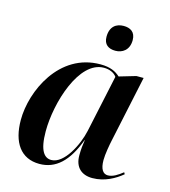

<svg xmlns="http://www.w3.org/2000/svg" viewBox="-114 -851 845 953"><g transform="rotate(15 309.0 -375.0)"><path d="M395 -630C430 -630 465 -651 465 -703C465 -746 437 -760 404 -760C366 -760 335 -739 335 -686C335 -646 360 -630 395 -630ZM176 10C259 10 320 -45 363 -163H364C360 -137 357 -116 357 -82C357 -21 393 10 448 10C512 10 564 -21 599 -50L594 -59C569 -39 544 -23 519 -23C494 -23 479 -45 479 -91C479 -121 488 -171 494 -198L566 -536H529L444 -511C422 -531 394 -546 342 -546C130 -546 31 -325 31 -178C31 -62 80 10 176 10ZM228 -24C193 -24 165 -54 165 -155C165 -303 236 -534 363 -534C391 -534 416 -524 429 -505L366 -211C350 -136 294 -24 228 -24Z"/></g></svg>

Font: Noto Serif Display SemiBold
Style: Italic
Weight: 600
Italic angle: -12°
Designer: Monotype Design Team
Foundry: Monotype Imaging Inc.
Version: Version 2.009